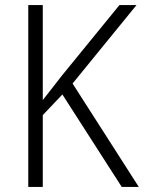

<svg xmlns="http://www.w3.org/2000/svg" viewBox="-20 -734 565 754"><path d="M525 0 265 -406 516 -714H449L223 -437C194 -399 168 -367 148 -341V-714H91V0H148V-282L225 -363L458 0Z"/></svg>

Font: Noto Sans Gujarati SemiCondensed Light
Style: Regular
Weight: 300
Width: 4
Designer: Jelle Bosma - Monotype Design Team, Universal Thirst
Foundry: Monotype Imaging Inc.
Version: Version 2.106